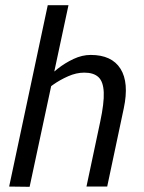

<svg xmlns="http://www.w3.org/2000/svg" viewBox="-20 -720 555 741"><path d="M366.7 -250Q382.2 -322.3 380.4 -363.6Q378.7 -404.8 360.1 -422.2Q341.5 -439.7 305.2 -439.7L330 -508Q411.5 -508 445.1 -454.5Q478.7 -401 457.7 -302L446.7 -250ZM94.3 1 15.3 0 164.3 -700H244.3ZM313.7 0 366.7 -250H446.7L393.7 0ZM127 -346.7 102 -355Q102 -355 115.1 -370.5Q128.2 -386 150.6 -408.8Q173 -431.5 201.9 -454.2Q230.8 -477 263.9 -492.5Q297 -508 330 -508L305.2 -439.7Q274.7 -439.7 243 -425.7Q211.3 -411.7 185.2 -393.2Q159 -374.7 143 -360.7Q127 -346.7 127 -346.7Z"/></svg>

Font: Epunda Sans Light
Style: Italic
Weight: 300
Italic angle: -12.0243°
Designer: Simon Atzbach
Foundry: typofactur
Version: Version 2.204